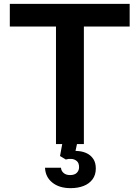

<svg xmlns="http://www.w3.org/2000/svg" viewBox="-20 -749 725 998"><path d="M271 0V-611H31V-729H654V-611H416V0ZM347 229Q288 229 252 200Q216 171 214 123H297Q298 139 310.5 150Q323 161 344 161Q368 161 379.5 149Q391 137 391 120Q391 98 379 88Q367 78 351 77Q335 76 322 80L292 62L305 -9H382L370 47L344 38Q366 34 390 36.5Q414 39 433.5 49Q453 59 465.5 78Q478 97 478 127Q478 160 461 183Q444 206 414.5 217.5Q385 229 347 229Z"/></svg>

Font: Hubot Sans SemiBold
Style: Regular
Weight: 600
Designer: Deni Anggara
Foundry: GitHub, Inc., Subsidiary of Microsoft Corporation
Version: Version 2.000